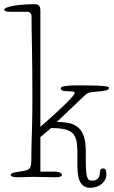

<svg xmlns="http://www.w3.org/2000/svg" viewBox="-61 -837 544 913"><path d="M131 -234Q167 -265 197 -292.5Q227 -320 248.5 -341Q270 -362 282 -376Q294 -390 294 -394Q294 -402 282 -402L248 -404Q228 -405 228 -417Q228 -431 303 -431Q348 -431 377.5 -430.5Q407 -430 424.5 -428.5Q442 -427 449.5 -425Q457 -423 457 -419Q457 -415 454 -412Q451 -409 442.5 -407Q434 -405 418 -403Q402 -401 376 -399Q356 -397 345 -386L209 -257Q242 -257 267.5 -251.5Q293 -246 311 -230.5Q329 -215 338 -187.5Q347 -160 347 -116V-68Q347 -37 349 -19Q351 -1 354.5 8Q358 17 364 19.5Q370 22 378 22Q394 22 404 12.5Q414 3 414 -17Q414 -36 430 -36Q445 -36 445 -9Q445 18 423 37Q401 56 367 56Q338 56 322.5 32Q307 8 307 -50V-116Q307 -148 302 -169.5Q297 -191 283.5 -204Q270 -217 245.5 -222.5Q221 -228 182 -228L131 -185V-21H192Q215 -21 224.5 -16Q234 -11 234 -5Q234 0 225.5 3Q217 6 205 6Q183 6 158.5 5Q134 4 96 4Q80 4 58.5 5Q37 6 23 6Q-10 6 -10 -6Q-10 -11 -0.5 -14.5Q9 -18 44 -23Q72 -27 80 -36.5Q88 -46 88 -75Q88 -109 88.5 -131Q89 -153 89.5 -169.5Q90 -186 90.5 -201.5Q91 -217 91.5 -238.5Q92 -260 92.5 -291Q93 -322 93 -370Q93 -446 92.5 -505.5Q92 -565 91 -611.5Q90 -658 89.5 -693.5Q89 -729 89 -758Q89 -781 67 -781H-13Q-25 -781 -33 -783.5Q-41 -786 -41 -791Q-41 -796 -29 -801Q-17 -806 3 -809.5Q23 -813 49.5 -815Q76 -817 106 -817Q131 -817 131 -788Z"/></svg>

Font: Life Savers
Style: Regular
Weight: 400
Designer: Pablo Impallari, Rodrigo Fuenzalida, Brenda Gallo
Foundry: Pablo Impallari, Rodrigo Fuenzalida, Brenda Gallo
Version: Version 3.001; ttfautohint (v0.95) -l 8 -r 50 -G 200 -x 14 -